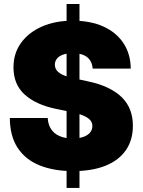

<svg xmlns="http://www.w3.org/2000/svg" viewBox="-20 -840 708 953"><path d="M310.5 92.8V-820.3H374.5V92.8ZM342.8 9.3Q247.6 9.3 177 -19Q106.4 -47.4 67.9 -105.7Q29.3 -164.1 28.8 -254.4H216.8Q218.8 -221.7 233.6 -199Q248.5 -176.3 275.6 -164.6Q302.7 -152.8 340.3 -152.8Q372.6 -152.8 394.3 -160.6Q416 -168.5 427.2 -182.4Q438.5 -196.3 438.5 -214.4Q438.5 -231.4 427.7 -243.9Q417 -256.3 392.8 -266.6Q368.7 -276.9 328.1 -285.2L254.9 -300.3Q157.7 -320.8 102.3 -370.8Q46.9 -420.9 46.9 -505.9Q46.9 -575.2 84.5 -627.2Q122.1 -679.2 188.2 -708.3Q254.4 -737.3 340.8 -737.3Q429.7 -737.3 493.9 -708Q558.1 -678.7 593.3 -625Q628.4 -571.3 628.9 -499.5H439.9Q437.5 -535.6 413.3 -555.7Q389.2 -575.7 341.3 -575.7Q311.5 -575.7 291.7 -568.4Q272 -561 262.2 -548.3Q252.4 -535.6 252.4 -519Q252.4 -502 262.7 -489.3Q272.9 -476.6 294.9 -467Q316.9 -457.5 351.6 -450.2L410.6 -437.5Q471.2 -425.3 514.6 -404.5Q558.1 -383.8 585.7 -356Q613.3 -328.1 626.5 -293Q639.6 -257.8 639.6 -216.3Q639.6 -144 604 -93.5Q568.4 -43 502.2 -16.8Q436 9.3 342.8 9.3Z"/></svg>

Font: Inter 16pt Black
Style: Regular
Weight: 900
Version: Version 4.001;git-66647c0bb